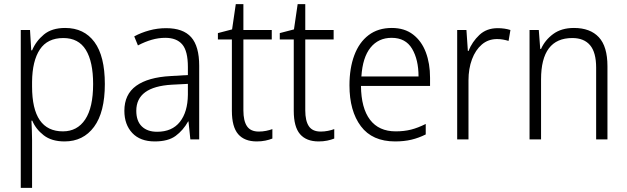

<svg xmlns="http://www.w3.org/2000/svg" viewBox="-20 -678 3052 934"><path d="M297 -542Q389 -542 439.5 -473.5Q490 -405 490 -269Q490 -132 437.5 -61Q385 10 294 10Q231 10 192.5 -20Q154 -50 137 -91H133Q134 -69 135 -44Q136 -19 136 4V236H81V-532H126L132 -433H136Q155 -478 193.5 -510Q232 -542 297 -542ZM288 -493Q211 -493 174 -437.5Q137 -382 136 -280V-257Q136 -39 286 -39Q356 -39 394.5 -97Q433 -155 433 -269Q433 -378 397.5 -435.5Q362 -493 288 -493Z M788 -541Q871 -541 910 -497Q949 -453 949 -358V0H906L897 -87H895Q871 -44 834.5 -17Q798 10 733 10Q662 10 623.5 -31Q585 -72 585 -139Q585 -219 642.5 -260.5Q700 -302 810 -308L894 -313V-352Q894 -430 866.5 -462Q839 -494 784 -494Q751 -494 718 -484.5Q685 -475 651 -457L633 -501Q666 -519 706 -530Q746 -541 788 -541ZM816 -266Q643 -256 643 -139Q643 -89 670 -63Q697 -37 744 -37Q817 -37 855 -85Q893 -133 894 -217V-270Z M1239 -38Q1257 -38 1274.5 -41.5Q1292 -45 1305 -50V-4Q1290 2 1271 6Q1252 10 1229 10Q1169 10 1138.5 -25.5Q1108 -61 1108 -139V-486H1040V-517L1109 -535L1127 -658H1164V-532H1302V-486H1164V-141Q1164 -90 1181.5 -64Q1199 -38 1239 -38Z M1540 -38Q1558 -38 1575.5 -41.5Q1593 -45 1606 -50V-4Q1591 2 1572 6Q1553 10 1530 10Q1470 10 1439.5 -25.5Q1409 -61 1409 -139V-486H1341V-517L1410 -535L1428 -658H1465V-532H1603V-486H1465V-141Q1465 -90 1482.5 -64Q1500 -38 1540 -38Z M1886 -542Q1948 -542 1989.5 -510Q2031 -478 2051.5 -423.5Q2072 -369 2072 -300V-260H1736Q1737 -152 1780 -95.5Q1823 -39 1905 -39Q1946 -39 1979.5 -47.5Q2013 -56 2051 -75V-24Q2017 -7 1981.5 1.5Q1946 10 1902 10Q1791 10 1735.5 -64Q1680 -138 1680 -263Q1680 -346 1703.5 -409Q1727 -472 1773 -507Q1819 -542 1886 -542ZM1885 -494Q1821 -494 1782.5 -446.5Q1744 -399 1738 -306H2016Q2016 -388 1984.5 -441Q1953 -494 1885 -494Z M2401 -541Q2435 -541 2463 -532L2454 -479Q2441 -483 2427 -485.5Q2413 -488 2398 -488Q2355 -488 2324 -461.5Q2293 -435 2276 -389.5Q2259 -344 2259 -287V0H2204V-532H2249L2256 -430H2259Q2277 -475 2312 -508Q2347 -541 2401 -541Z M2772 -542Q2851 -542 2893 -497Q2935 -452 2935 -356V0H2880V-349Q2880 -423 2850.5 -458Q2821 -493 2764 -493Q2612 -493 2612 -292V0H2556V-532H2601L2608 -440H2612Q2631 -483 2671 -512.5Q2711 -542 2772 -542Z"/></svg>

Font: Noto Sans Arabic SemCond Light
Style: Regular
Weight: 300
Width: 4
Designer: Monotype Design Team, Nadine Chahine, Nizar Qandah and Khaled Hosny
Foundry: Monotype Imaging Inc.
Version: Version 2.012; ttfautohint (v1.8.4.7-5d5b)